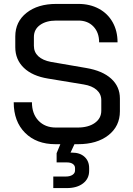

<svg xmlns="http://www.w3.org/2000/svg" viewBox="-20 -728 677 980"><path d="M592 -225V-160Q592 -84 533.5 -38Q475 8 378 8H360L340 51H348Q388 51 411.5 72.5Q435 94 435 130V144Q435 184 404 208Q373 232 321 232H252V173H316Q337 173 350 164.5Q363 156 363 142V130Q363 117 352 109Q341 101 322 101H269V54L288 8H263Q166 8 108 -50Q50 -108 50 -206H143Q143 -147 176.5 -112Q210 -77 265 -77H376Q431 -77 464 -100.5Q497 -124 497 -163V-217Q497 -248 473.5 -269Q450 -290 407 -297L225 -327Q145 -340 101.5 -382Q58 -424 58 -487V-542Q58 -617 115.5 -662.5Q173 -708 267 -708H380Q439 -708 484.5 -683.5Q530 -659 555 -614.5Q580 -570 580 -512H486Q486 -562 457 -592.5Q428 -623 380 -623H267Q216 -623 184.5 -600.5Q153 -578 153 -539V-494Q153 -462 175.5 -441Q198 -420 240 -412L420 -381Q503 -367 547.5 -326.5Q592 -286 592 -225Z"/></svg>

Font: Bai Jamjuree Medium
Style: Regular
Weight: 500
Version: Version 1.000; ttfautohint (v1.6)